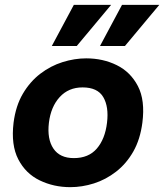

<svg xmlns="http://www.w3.org/2000/svg" viewBox="-20 -761 678 793"><path d="M270 12Q202 12 144 -16Q86 -44 55.5 -103Q25 -162 36 -254Q45 -324 74.5 -374Q104 -424 146.5 -456.5Q189 -489 238.5 -504.5Q288 -520 336 -520Q405 -520 462 -492Q519 -464 549.5 -405.5Q580 -347 568 -254Q559 -185 530.5 -135Q502 -85 459.5 -52Q417 -19 368 -3.5Q319 12 270 12ZM285 -108Q346 -108 380 -147.5Q414 -187 422 -254Q430 -320 406.5 -360Q383 -400 321 -400Q263 -400 226.5 -360Q190 -320 182 -254Q174 -187 200.5 -147.5Q227 -108 285 -108ZM297 -571H194L285 -741H439ZM496 -571H393L484 -741H638Z"/></svg>

Font: Inclusive Sans
Style: Italic
Weight: 400
Italic angle: -7°
Designer: Olivia King
Foundry: Olivia King
Version: Version 2.004